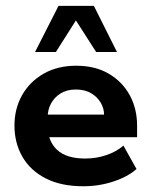

<svg xmlns="http://www.w3.org/2000/svg" viewBox="-20 -639 528 669"><path d="M270 10Q192.7 10 139.1 -17.5Q85.4 -45 57.9 -93.1Q30.4 -141.2 30.4 -201.3Q30.4 -260.3 56.9 -307.3Q83.4 -354.3 131.9 -382.2Q180.4 -410 245.7 -410Q311.4 -410 358.9 -382.2Q406.4 -354.3 432.1 -307.3Q457.7 -260.3 457.7 -200.8V-160.9H94.9V-239.6H342.6Q342.6 -261.3 331 -281.1Q319.5 -301 297.7 -314Q276 -327.1 244.4 -327.1Q213.1 -327.1 191.2 -313.5Q169.4 -300 157.8 -278.3Q146.2 -256.6 146.2 -232.1V-200.8Q146.2 -147.7 178.6 -117.2Q211.1 -86.6 276.6 -86.6Q315.7 -86.6 350.7 -98.6Q385.6 -110.5 410.1 -131.5L455.7 -50Q424.5 -22.7 374.7 -6.4Q324.9 10 270 10ZM102.1 -457.8 183.9 -618.6H307.1L387.6 -457.8H315L244.5 -567.8L174.7 -457.8Z"/></svg>

Font: Rokkitt SemiBold
Style: Regular
Weight: 600
Designer: Vernon Adams
Foundry: Vernon Adams
Version: Version 3.103